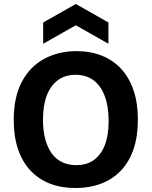

<svg xmlns="http://www.w3.org/2000/svg" viewBox="-20 -931 762 965"><path d="M359 14Q287 14 230 -8.5Q173 -31 132.5 -74.5Q92 -118 70.5 -181.5Q49 -245 49 -327Q49 -444 90 -520.5Q131 -597 202.5 -635.5Q274 -674 364 -674Q434 -674 491 -651.5Q548 -629 588.5 -585.5Q629 -542 651 -477.5Q673 -413 673 -330Q673 -245 651 -181Q629 -117 587.5 -73.5Q546 -30 488 -8Q430 14 359 14ZM363 -101Q416 -101 452 -127Q488 -153 507 -202Q526 -251 526 -322Q526 -396 506.5 -448Q487 -500 450 -527.5Q413 -555 360 -555Q308 -555 271.5 -528.5Q235 -502 215.5 -452Q196 -402 196 -328Q196 -274 207.5 -231.5Q219 -189 240 -160Q261 -131 292 -116Q323 -101 363 -101ZM197 -711V-818L361 -911L525 -818V-711L361 -804Z"/></svg>

Font: Bricolage Grotesque
Style: Bold
Weight: 700
Designer: Mathieu Triay
Foundry: Atelier Triay
Version: Version 1.001;gftools[0.9.33.dev8+g029e19f]